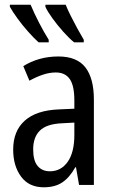

<svg xmlns="http://www.w3.org/2000/svg" viewBox="-20 -786 484 816"><path d="M228 -546Q307 -546 343 -499.5Q379 -453 379 -363V0H316L303 -75H300Q276 -32 245 -11Q214 10 166 10Q103 10 69.5 -35.5Q36 -81 36 -150Q36 -229 85 -273Q134 -317 229 -321L296 -324V-359Q296 -422 276.5 -450Q257 -478 217 -478Q190 -478 162 -468.5Q134 -459 105 -443L79 -505Q111 -525 148.5 -535.5Q186 -546 228 -546ZM296 -265 242 -262Q178 -259 149.5 -231Q121 -203 121 -151Q121 -103 140 -80.5Q159 -58 192 -58Q239 -58 267.5 -98Q296 -138 296 -213ZM259 -766Q267 -746 280.5 -719Q294 -692 309 -664.5Q324 -637 336 -617V-606H295Q274 -623 249 -651Q224 -679 203 -708Q182 -737 173 -757V-766ZM110 -766Q126 -728 146.5 -688.5Q167 -649 187 -617V-606H144Q124 -624 99.5 -651.5Q75 -679 54 -708Q33 -737 22 -757V-766Z"/></svg>

Font: Avrile Sans Condensed
Style: Regular
Weight: 400
Width: 3
Designer: Monotype Design Team
Foundry: Monotype Imaging Inc.
Version: Version 2.001;September 10, 2019;FontCreator 11.5.0.2425 64-